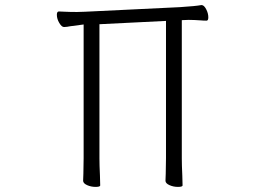

<svg xmlns="http://www.w3.org/2000/svg" viewBox="-20 -727 1040 753"><path d="M370 -632V-106Q370 -80 372 -38L373 0Q373 6 355 6Q337 6 321.5 -1Q306 -8 306 -18Q306 -34 307 -46L308 -107V-631L255 -624Q249 -623 243.5 -622Q238 -621 232 -621H231Q222 -621 212.5 -637Q203 -653 203 -669Q203 -682 211 -682Q218 -682 235.5 -681Q253 -680 282 -680L314 -681L686 -699Q748 -703 769 -707H771Q780 -707 788.5 -691Q797 -675 797 -659Q797 -646 790 -646Q777 -646 768 -647Q740 -649 720 -649L693 -648V-106Q693 -80 695 -38L696 0Q696 6 678 6Q660 6 644.5 -1Q629 -8 629 -18Q629 -34 630 -46L631 -107V-645Z"/></svg>

Font: JyunsaiKaai Light
Style: Regular
Weight: 300
Designer: Fontworks Inc.
Version: Version 0.030;April 7, 2024;FontCreator 14.0.0.2901 64-bit